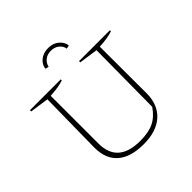

<svg xmlns="http://www.w3.org/2000/svg" viewBox="-215 -1014 1197 1197"><g transform="rotate(-45 383.5 -415.0)"><path d="M382 8Q268 8 208.5 -43.5Q149 -95 149 -195L155 -615L30 -633V-644H302V-635Q260 -620 185 -616V-195Q185 -22 382 -22Q456 -22 502.5 -45Q549 -68 584 -120L588 -615L463 -633V-644H735V-635Q693 -620 618 -616L619 -205Q619 -104 557 -48Q495 8 382 8ZM384 -838Q427 -838 455 -814.5Q483 -791 487 -758L464 -753Q460 -779 438 -796.5Q416 -814 384 -814Q352 -814 330.5 -796.5Q309 -779 304 -753L281 -758Q284 -791 312.5 -814.5Q341 -838 384 -838Z"/></g></svg>

Font: Piazzolla SC Thin
Style: Regular
Weight: 100
Designer: Juan Pablo del Peral
Foundry: Huerta Tipografica
Version: Version 1.330